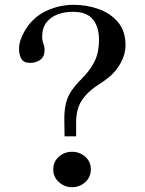

<svg xmlns="http://www.w3.org/2000/svg" viewBox="-20 -773 600 797"><path d="M357 -70Q357 -38 334 -17Q311 4 279 4Q248 4 224.5 -17Q201 -38 201 -70Q201 -102 224.5 -122.5Q248 -143 279 -143Q311 -143 334 -122.5Q357 -102 357 -70ZM501 -585Q501 -548 481.5 -512.5Q462 -477 434 -454Q412 -436 387.5 -420.5Q363 -405 343 -385Q317 -359 306.5 -330.5Q296 -302 296 -265Q296 -251 296 -236Q296 -221 296 -207H248Q248 -225 247.5 -243Q247 -261 247 -279Q247 -318 254 -345.5Q261 -373 277 -396.5Q293 -420 320 -447Q355 -482 373 -519Q391 -556 391 -607Q391 -661 365.5 -692.5Q340 -724 283 -724Q249 -724 220 -713.5Q191 -703 173 -680Q155 -657 155 -619Q155 -605 160 -592Q165 -579 165 -565Q165 -538 147.5 -525Q130 -512 105 -512Q78 -512 68.5 -529Q59 -546 59 -570Q59 -588 65 -606Q71 -624 80 -640Q112 -698 167.5 -725.5Q223 -753 287 -753Q339 -753 388 -736Q437 -719 469 -682Q501 -645 501 -585Z"/></svg>

Font: Kaisei HarunoUmi Medium
Style: Regular
Weight: 500
Designer: Font-Kai, 金井和夫
Foundry: KAZUO KANAI
Version: Version 5.003